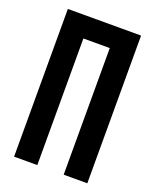

<svg xmlns="http://www.w3.org/2000/svg" viewBox="-132 -778 692 855"><g transform="rotate(20 213.5 -350.0)"><path d="M150 0H40V-700H387V0H275V-600H150Z"/></g></svg>

Font: Bebas Neue Bold
Style: Regular
Weight: 700
Designer: Ryoichi Tsunekawa & LGV (GE)
Foundry: Free Software Foundation, Inc.
Version: Version 1.003 August 13, 2016